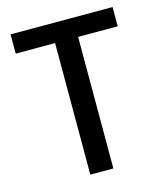

<svg xmlns="http://www.w3.org/2000/svg" viewBox="-103 -752 706 829"><g transform="rotate(-15 250.0 -337.0)"><path d="M478 -588H301V0H198V-588H22V-674H478Z"/></g></svg>

Font: Hind Mysuru Medium
Style: Regular
Weight: 500
Designer: Manushi Parikh, Hitesh Malaviya
Foundry: Indian Type Foundry
Version: Version 0.703;PS 1.0;hotconv 1.0.86;makeotf.lib2.5.63406